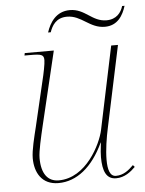

<svg xmlns="http://www.w3.org/2000/svg" viewBox="-51 -738 596 790"><g transform="rotate(-5 246.5 -343.0)"><path d="M405 -615C458 -615 481 -655 493 -694H483C475 -667 455 -641 414 -641C354 -641 330 -696 267 -696C210 -696 183 -652 170 -612H181C190 -638 207 -670 253 -670C313 -670 342 -615 405 -615ZM397 10C432 10 458 -11 477 -30L470 -38C450 -18 428 0 397 0C372 0 364 -29 364 -69C364 -109 372 -160 381 -201L452 -536H424L352 -193C340 -137 275 -2 161 -2C116 -2 90 -35 90 -100C90 -129 104 -187 114 -230L187 -536H67L65 -526H87C135 -526 145 -523 145 -500C145 -485 137 -445 129 -413L86 -230C76 -189 62 -135 62 -102C62 -43 90 9 159 9C234 9 300 -43 346 -142H347C343 -111 342 -93 342 -82C342 -25 356 10 397 10Z"/></g></svg>

Font: Noto Serif Display Thin
Style: Italic
Weight: 100
Italic angle: -12°
Designer: Monotype Design Team
Foundry: Monotype Imaging Inc.
Version: Version 2.009